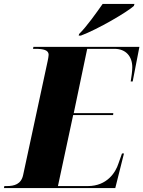

<svg xmlns="http://www.w3.org/2000/svg" viewBox="-58 -951 725 971"><path d="M342 -779 340 -771H351C437 -803 587 -891 619 -921L622 -931H461C430 -887 380 -816 342 -779ZM-38 0H525L569 -175H559L541 -124C527 -80 484 -10 386 -10H235L312 -369H514L515 -379H315L383 -704H521C579 -704 611 -665 611 -611C611 -591 607 -564 603 -539H613L647 -714H111L109 -704H121C161 -704 188 -698 188 -674C188 -666 185 -653 183 -642L59 -66C49 -19 14 -10 -24 -10H-36Z"/></svg>

Font: Noto Serif Display SemiCondensed Black
Style: Italic
Weight: 900
Width: 4
Italic angle: -12°
Designer: Monotype Design Team
Foundry: Monotype Imaging Inc.
Version: Version 2.009